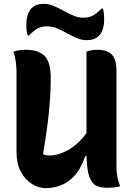

<svg xmlns="http://www.w3.org/2000/svg" viewBox="-20 -969 690 999"><path d="M218 10Q181 10 146 -12Q111 -34 88.5 -75.5Q66 -117 66 -175V-590Q66 -653 50 -700Q68 -706 83.5 -708Q99 -710 117 -710Q179 -710 211.5 -678.5Q244 -647 244 -560Q244 -478 234.5 -384.5Q225 -291 204 -167Q217 -160 236 -160Q284 -160 335.5 -189Q387 -218 430 -277V-700Q441 -705 455.5 -707.5Q470 -710 483 -710Q540 -710 563 -684Q586 -658 586 -601V-101Q586 -47 605 0Q593 4 574.5 6Q556 8 536 8Q504 8 481 -3Q458 -14 445 -49.5Q432 -85 430 -157H424Q401 -90 367 -54Q333 -18 294.5 -4Q256 10 218 10ZM413 -877Q443 -877 463.5 -888Q484 -899 509 -925H515Q519 -914 520.5 -899Q522 -884 522 -873Q522 -846 518.5 -831Q515 -816 511 -807Q490 -760 432 -760Q405 -760 379.5 -771Q354 -782 328.5 -796Q303 -810 277.5 -821Q252 -832 226 -832Q196 -832 176 -821Q156 -810 130 -784H124Q120 -795 118.5 -810Q117 -825 117 -836Q117 -860 120 -874.5Q123 -889 127 -900Q137 -923 156.5 -936Q176 -949 207 -949Q234 -949 259.5 -938Q285 -927 310.5 -913Q336 -899 361.5 -888Q387 -877 413 -877Z"/></svg>

Font: Recursive Sn Csl St XBd
Style: Regular
Weight: 800
Version: Version 1.085;hotconv 1.1.0;makeotfexe 2.6.0; ttfautohint (v